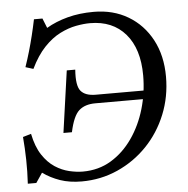

<svg xmlns="http://www.w3.org/2000/svg" viewBox="-50 -730 771 789"><g transform="rotate(-5 335.0 -335.0)"><path d="M256 10Q206 10 167 -3.5Q128 -17 96 -40L69 0H34Q37 -51 36 -98.5Q35 -146 31 -193L65 -203Q76 -149 98.5 -115Q121 -81 149.5 -62.5Q178 -44 208 -37Q238 -30 264 -30Q329 -30 380.5 -61Q432 -92 469 -145Q506 -198 525.5 -264.5Q545 -331 545 -402Q545 -512 492 -573.5Q439 -635 346 -635Q320 -635 288 -629Q256 -623 222 -606Q188 -589 156 -555.5Q124 -522 98 -468L66 -478Q77 -510 86 -541Q95 -572 103 -604.5Q111 -637 118 -671H153L169 -631Q208 -654 257 -667Q306 -680 364 -680H365Q445 -680 506.5 -643.5Q568 -607 603 -541.5Q638 -476 638 -389Q638 -306 608.5 -233.5Q579 -161 526.5 -106.5Q474 -52 404.5 -21Q335 10 256 10ZM198 -195 234 -450H269Q264 -384 282.5 -362Q301 -340 344 -340H571L566 -305H339Q296 -305 271.5 -283Q247 -261 233 -195Z"/></g></svg>

Font: Brygada 1918
Style: Italic
Weight: 400
Italic angle: -8°
Designer: Mateusz Machalski | Borys Kosmynka | Przemek Hoffer
Foundry: NIEPODLEGLA 2018
Version: Version 3.006